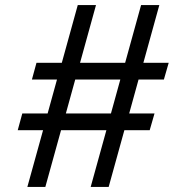

<svg xmlns="http://www.w3.org/2000/svg" viewBox="-20 -738 736 758"><path d="M106 -424 124 -490H224L287 -718H359L296 -490H474L537 -718H609L546 -490H646L627 -424H527L490 -290H590L571 -224H471L409 0H338L400 -224H221L159 0H88L150 -224H50L68 -290H168L205 -424ZM277 -424 240 -290H418L455 -424Z"/></svg>

Font: Gabriela
Style: Regular
Weight: 400
Designer: Eduardo Rodriguez Tunni
Foundry: Eduardo Rodriguez Tunni
Version: Version 1.003